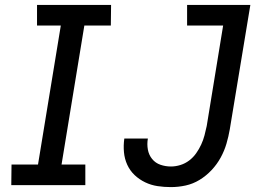

<svg xmlns="http://www.w3.org/2000/svg" viewBox="-20 -755 1090 783"><path d="M26 0 27 -84H135L228 -651H131V-735H433L432 -651H324L231 -84H328V0ZM677 8Q649 8 622.5 4Q596 0 572 -11.5Q548 -23 529 -41Q510 -59 499 -83Q488 -107 485.5 -134.5Q483 -162 487 -190H583Q579 -167 583 -145Q587 -123 600.5 -106.5Q614 -90 634.5 -83Q655 -76 677 -76Q696 -76 715.5 -82Q735 -88 751.5 -100.5Q768 -113 780 -130Q792 -147 800.5 -165.5Q809 -184 814 -203Q819 -222 823 -241L890 -651H743V-735H1001L917 -227Q912 -198 903.5 -169Q895 -140 880 -112.5Q865 -85 843 -61.5Q821 -38 794 -21.5Q767 -5 737 1.5Q707 8 677 8Z"/></svg>

Font: Iosevka Custom Medium Oblique
Style: Regular
Weight: 500
Italic angle: -9°
Designer: Belleve Invis
Foundry: Belleve Invis
Version: Version 27.0.1